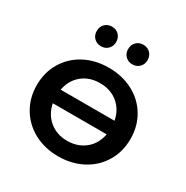

<svg xmlns="http://www.w3.org/2000/svg" viewBox="-170 -880 995 1028"><g transform="rotate(30 327.5 -366.0)"><path d="M617 -267Q617 -188 579.5 -125.5Q542 -63 476 -28Q410 7 327 7Q244 7 178.5 -28Q113 -63 75.5 -125.5Q38 -188 38 -267Q38 -346 75.5 -408.5Q113 -471 178.5 -505.5Q244 -540 327 -540Q410 -540 476 -505.5Q542 -471 579.5 -408.5Q617 -346 617 -267ZM161 -309H494Q482 -372 437 -408.5Q392 -445 327 -445Q262 -445 217.5 -408.5Q173 -372 161 -309ZM494 -225H161Q173 -163 218 -126Q263 -89 327 -89Q392 -89 437 -125.5Q482 -162 494 -225ZM171 -678Q171 -705 188 -722Q205 -739 231 -739Q257 -739 274 -722Q291 -705 291 -678Q291 -652 274 -635Q257 -618 231 -618Q205 -618 188 -635Q171 -652 171 -678ZM365 -678Q365 -705 382 -722Q399 -739 425 -739Q451 -739 468 -722Q485 -705 485 -678Q485 -652 468 -635Q451 -618 425 -618Q399 -618 382 -635Q365 -652 365 -678Z"/></g></svg>

Font: APTA Sans SemiBold
Style: Bold
Weight: 600
Version: Version 7.200